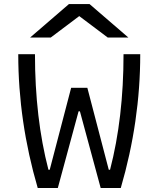

<svg xmlns="http://www.w3.org/2000/svg" viewBox="-20 -937 719 957"><path d="M323.6 -916.7H426.4L619.8 -750H516.9L375 -856.8L233.1 -750H130.2ZM334.6 -499.3H415.4L522.1 -91.1H528.6Q595.7 -349 595.7 -666.7H679Q679 -332 582 0H481.8L378.3 -382.2H371.7L268.2 0H168Q71 -332 71 -666.7H154.3Q154.3 -349 221.4 -91.1H227.9Z"/></svg>

Font: Monoid
Style: Regular
Weight: 400
Width: 4
Monospace: yes
Designer: Andreas Larsen (@larsenwork)
Version: Version 0.61